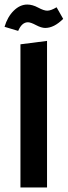

<svg xmlns="http://www.w3.org/2000/svg" viewBox="-32 -825 298 845"><path d="M48 -689 -12 -707Q1 -751 28.5 -778Q56 -805 88 -805Q111 -805 136 -791.5Q161 -778 176 -778Q192 -778 217 -793L246 -742Q206 -702 167 -702Q150 -702 126.5 -714.5Q103 -727 91 -727Q64 -727 48 -689ZM175 0H58V-630L175 -645Z"/></svg>

Font: FiraGO SemiBold
Style: Regular
Weight: 600
Designer: bBox Type
Foundry: bBox Type GmbH
Version: Version 1.001;PS 001.001;hotconv 1.0.88;makeotf.lib2.5.64775